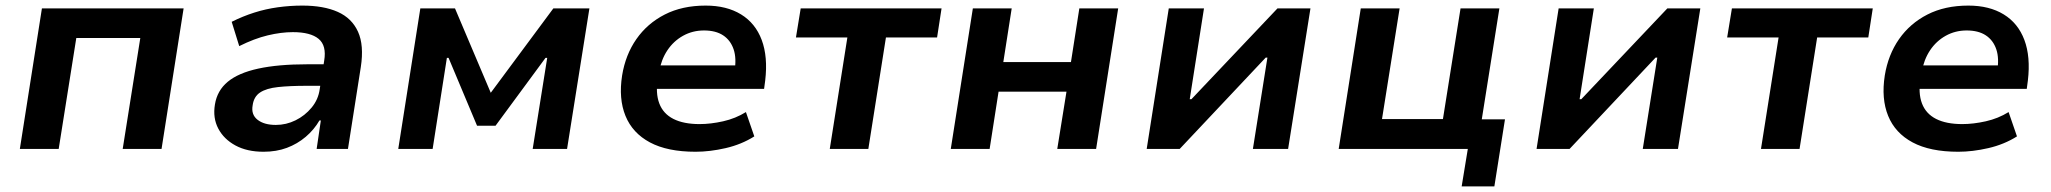

<svg xmlns="http://www.w3.org/2000/svg" viewBox="-20 -533 7340 687"><path d="M51 0 130 -503H637L558 0H419L482 -397H253L190 0Z M923 10Q864 10 822.5 -12.5Q781 -35 761 -73Q741 -111 749 -159Q757 -209 795 -240.5Q833 -272 904 -287.5Q975 -303 1080 -303H1157L1146 -226H1078Q1017 -226 975 -221.5Q933 -217 910.5 -202Q888 -187 884 -156Q878 -123 901.5 -104.5Q925 -86 967 -86Q1004 -86 1037.5 -102.5Q1071 -119 1095 -148Q1119 -177 1124 -214L1140 -316Q1149 -370 1120 -394Q1091 -418 1028 -418Q986 -418 938 -406.5Q890 -395 836 -368L809 -455Q849 -475 890 -488Q931 -501 974.5 -507Q1018 -513 1062 -513Q1138 -513 1188.5 -490.5Q1239 -468 1261 -419.5Q1283 -371 1271 -293L1225 0H1113L1128 -102H1123Q1104 -69 1074 -43.5Q1044 -18 1006.5 -4Q969 10 923 10Z M1405 0 1484 -503H1608L1736 -201L1960 -503H2089L2009 0H1886L1938 -326H1932L1753 -83H1687L1585 -326H1579L1528 0Z M2469 10Q2368 10 2305.5 -23.5Q2243 -57 2218 -118.5Q2193 -180 2206 -263Q2218 -337 2257 -393Q2296 -449 2358.5 -481Q2421 -513 2505 -513Q2580 -513 2631.5 -481.5Q2683 -450 2705.5 -390Q2728 -330 2718 -245L2714 -215H2307L2319 -299H2626L2608 -277Q2616 -324 2605 -356.5Q2594 -389 2567.5 -406.5Q2541 -424 2499 -424Q2458 -424 2424 -405Q2390 -386 2368 -353Q2346 -320 2338 -275L2334 -254Q2325 -200 2339 -163Q2353 -126 2389.5 -107.5Q2426 -89 2483 -89Q2523 -89 2567.5 -99Q2612 -109 2649 -132L2679 -45Q2633 -16 2576.5 -3Q2520 10 2469 10Z M2949 0 3012 -399H2828L2845 -503H3349L3333 -399H3150L3087 0Z M3382 0 3461 -503H3600L3570 -311H3812L3842 -503H3981L3902 0H3763L3796 -205H3553L3521 0Z M4083 0 4162 -503H4288L4237 -178H4243L4551 -503H4669L4589 0H4463L4515 -327H4509L4201 0Z M5210 134 5232 0H4770L4849 -503H4988L4925 -107H5143L5206 -503H5345L5282 -106H5365L5327 134Z M5478 0 5557 -503H5683L5632 -178H5638L5946 -503H6064L5984 0H5858L5910 -327H5904L5596 0Z M6281 0 6344 -399H6160L6177 -503H6681L6665 -399H6482L6419 0Z M6987 10Q6886 10 6823.5 -23.5Q6761 -57 6736 -118.5Q6711 -180 6724 -263Q6736 -337 6775 -393Q6814 -449 6876.5 -481Q6939 -513 7023 -513Q7098 -513 7149.5 -481.5Q7201 -450 7223.5 -390Q7246 -330 7236 -245L7232 -215H6825L6837 -299H7144L7126 -277Q7134 -324 7123 -356.5Q7112 -389 7085.5 -406.5Q7059 -424 7017 -424Q6976 -424 6942 -405Q6908 -386 6886 -353Q6864 -320 6856 -275L6852 -254Q6843 -200 6857 -163Q6871 -126 6907.5 -107.5Q6944 -89 7001 -89Q7041 -89 7085.5 -99Q7130 -109 7167 -132L7197 -45Q7151 -16 7094.5 -3Q7038 10 6987 10Z"/></svg>

Font: Nunito Sans 6pt
Style: Bold Italic
Weight: 700
Italic angle: -9°
Version: Version 3.101;gftools[0.9.27]